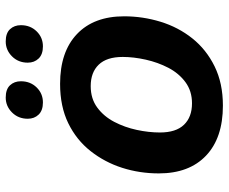

<svg xmlns="http://www.w3.org/2000/svg" viewBox="-84 -705 799 671"><g transform="rotate(-90 315.5 -369.5)"><path d="M45 -214Q45 -281 64.5 -342Q84 -403 123 -452.5Q162 -502 220.5 -530.5Q279 -559 358 -559Q470 -559 532 -500Q594 -441 594 -335Q594 -270 575 -208Q556 -146 517 -97Q478 -48 419 -19Q360 10 282 10Q169 10 107 -49Q45 -108 45 -214ZM188 -210Q188 -154 215 -126Q242 -98 290 -98Q333 -98 364 -121Q395 -144 414 -180.5Q433 -217 442.5 -259.5Q452 -302 452 -340Q452 -396 425 -424Q398 -452 350 -452Q306 -452 275 -429Q244 -406 225 -369.5Q206 -333 197 -291Q188 -249 188 -210ZM489 -619Q461 -619 446.5 -634Q432 -649 432 -672Q432 -705 454 -727Q476 -749 506 -749Q535 -749 549 -734Q563 -719 563 -696Q563 -663 541.5 -641Q520 -619 489 -619ZM293 -619Q265 -619 250.5 -634Q236 -649 236 -672Q236 -705 258 -727Q280 -749 310 -749Q339 -749 353 -734Q367 -719 367 -696Q367 -663 345.5 -641Q324 -619 293 -619Z"/></g></svg>

Font: Kufam SemiBold
Style: Italic
Weight: 600
Italic angle: -11°
Designer: Artur Schmal
Foundry: Original Type
Version: Version 1.301; ttfautohint (v1.8.3)